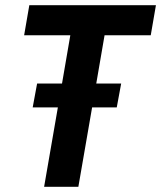

<svg xmlns="http://www.w3.org/2000/svg" viewBox="-20 -720 621 740"><path d="M150 0H282L335 -306H430L447 -398H351L383 -584H561L581 -700H93L73 -584H251L219 -398H123L106 -306H203Z"/></svg>

Font: Fixel Text 20240404 SemiBold
Style: Italic
Weight: 600
Width: 4
Italic angle: -10°
Designer: AlfaBravo + MacPaw
Foundry: Kyrylo Tkachov, Marchela Mozhyna, Serhii Makarenko, Maria Weinstein, Zakhar Kryvoshyya
Version: Version 1.211;Glyphs 3.2 (3225)